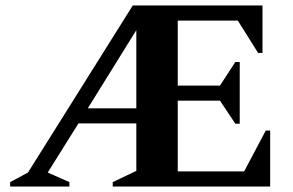

<svg xmlns="http://www.w3.org/2000/svg" viewBox="-20 -680 1069 700"><path d="M464 -660H937V-487H921L847 -605H628V-368H782L838 -454H854V-229H838L782 -313H628V-55H870L949 -204H965V0H391V-16L477 -57V-230H266L154 -51L233 -16V0H17V-16L82 -51ZM300 -285H477V-570Z"/></svg>

Font: Spectral
Style: Bold
Weight: 700
Designer: Jean-Baptiste Levee
Foundry: Production Type
Version: Version 2.001